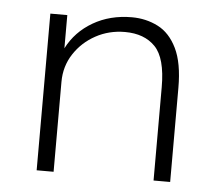

<svg xmlns="http://www.w3.org/2000/svg" viewBox="-41 -508 632 553"><g transform="rotate(5 275.0 -231.5)"><path d="M84 0V-453H133V-357Q158 -406 207 -434.5Q256 -463 319 -463Q360 -463 394.5 -445.5Q429 -428 449.5 -386Q470 -344 470 -272V0H422V-270Q422 -354 390.5 -386.5Q359 -419 303 -419Q257 -419 218.5 -398Q180 -377 156.5 -341Q133 -305 133 -260V0Z"/></g></svg>

Font: Inconsolata SemiExpanded Light
Style: Regular
Weight: 300
Width: 6
Monospace: yes
Designer: Raph Levien, Cyreal, Brenton Simpson
Foundry: Raph Levien, Cyreal, Google
Version: Version 3.001; ttfautohint (v1.8.2.53-6de2)